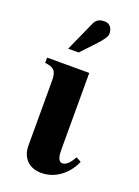

<svg xmlns="http://www.w3.org/2000/svg" viewBox="-137 -752 599 826"><g transform="rotate(20 163.0 -339.0)"><path d="M87 -528H135L198 -595C217 -616 232 -635 232 -648C232 -674 219 -692 195 -692C175 -692 158 -687 148 -664ZM281 -101C268 -78 252 -56 232 -56C210 -56 208 -88 208 -112V-461H15V-437C55 -432 69 -421 69 -376V-77C69 -31 96 14 161 14C231 14 283 -37 304 -89Z"/></g></svg>

Font: STIXGeneral
Style: Bold
Weight: 700
Designer: MicroPress Inc., with final additions and corrections provided by Coen Hoffman, Elsevier (retired)
Version: Version 1.1.0